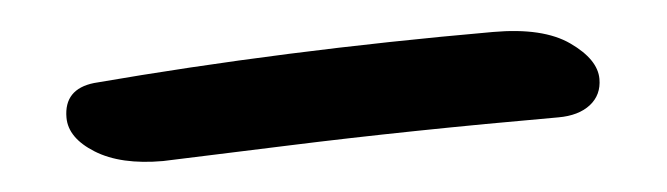

<svg xmlns="http://www.w3.org/2000/svg" viewBox="-25 56 750 216"><g transform="rotate(-5 350.0 164.0)"><path d="M152.8 220.2Q105 220.2 76.9 202.6Q48.8 185.1 48.8 162.1Q48.8 129.9 83 126Q298.3 107.9 535.2 107.9Q591.8 107.9 620.8 128.4Q649.9 148.9 649.9 170.9Q649.9 189 636.5 199.5Q623 210 600.1 210Q431.6 210 294.2 215.1Q156.7 220.2 152.8 220.2Z"/></g></svg>

Font: Shantell Sans Bouncy
Style: Regular
Weight: 500
Designer: Stephen Nixon, Anya Danilova, Shantell Martin
Foundry: Arrow Type
Version: Version 1.006;[9816181b4]